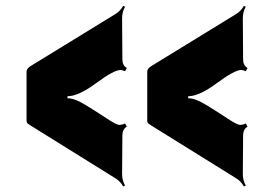

<svg xmlns="http://www.w3.org/2000/svg" viewBox="-20 -661 927 671"><path d="M72.8 -239.7V-411.6Q72.8 -420.9 87.9 -430.7L382.3 -611.3Q399.9 -621.6 410.6 -640.6L417 -637.2Q406.7 -619.6 406.7 -597.2L407.7 -453.6Q407.7 -432.1 423.3 -423.3L417 -412.1Q406.2 -416.5 401.9 -416.5Q377.9 -416.5 316.2 -370.6Q254.4 -324.7 215.8 -324.7V-317.4H218.3Q240.7 -317.4 278.8 -294.2Q316.9 -271 351.8 -247.8Q386.7 -224.6 397 -224.6Q407.2 -224.6 417 -229.5L423.3 -218.3Q407.7 -209.5 407.7 -187.5L406.7 -52.7Q406.7 -31.2 417 -12.7L410.6 -9.3Q399.9 -28.3 382.3 -38.6L87.9 -221.7Q81.1 -226.1 76.9 -229.2Q72.8 -232.4 72.8 -239.7ZM494.6 -239.7V-411.6Q494.6 -420.9 509.8 -430.7L804.2 -611.3Q821.8 -621.6 832.5 -640.6L838.9 -637.2Q828.6 -619.6 828.6 -597.2L829.6 -453.6Q829.6 -432.1 845.2 -423.3L838.9 -412.1Q828.1 -416.5 823.7 -416.5Q799.8 -416.5 738 -370.6Q676.3 -324.7 637.7 -324.7V-317.4H640.1Q662.6 -317.4 700.7 -294.2Q738.8 -271 773.7 -247.8Q808.6 -224.6 818.8 -224.6Q829.1 -224.6 838.9 -229.5L845.2 -218.3Q829.6 -209.5 829.6 -187.5L828.6 -52.7Q828.6 -31.2 838.9 -12.7L832.5 -9.3Q821.8 -28.3 804.2 -38.6L509.8 -221.7Q502.9 -226.1 498.8 -229.2Q494.6 -232.4 494.6 -239.7Z"/></svg>

Font: Nosifer Caps
Style: Regular
Weight: 800
Version: Version 001.002